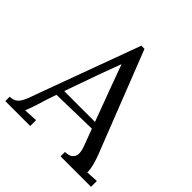

<svg xmlns="http://www.w3.org/2000/svg" viewBox="-194 -870 1020 1020"><g transform="rotate(45 316.0 -359.5)"><path d="M127.9 -108.9Q124 -97.2 121.1 -87.9Q118.2 -78.6 115.2 -70.8Q112.3 -63 109.4 -55.7Q106.4 -48.3 103 -40L181.2 -43.9V0H-5.9V-33.2Q16.6 -33.2 30.8 -42.2Q44.9 -51.3 54.7 -67.9Q64.5 -84.5 72.5 -107.4Q80.6 -130.4 90.8 -158.2L296.9 -719.2H320.8L543.9 -149.9Q548.3 -139.6 553 -125.2Q557.6 -110.8 561.8 -95.7Q565.9 -80.6 568.1 -65.9Q570.3 -51.3 569.8 -40L638.2 -43.9V0H409.2V-33.2Q437 -33.7 450.2 -43.5Q463.4 -53.2 466.8 -67.4Q470.2 -81.5 466.8 -97.7Q463.4 -113.8 458 -127.9L422.9 -221.7L162.6 -215.8Q151.9 -185.1 143.6 -159.4Q135.3 -133.8 127.9 -108.9ZM249 -460Q226.1 -395.5 208.7 -346.4Q191.4 -297.4 177.7 -258.8H409.2L337.9 -450.2L293 -573.2H291Z"/></g></svg>

Font: Lora
Style: Regular
Weight: 400
Designer: Olga Karpushina, Alexei Vanyashin
Foundry: Cyreal (www.cyreal.org, a@cyreal.org)
Version: Version 1.014